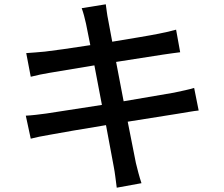

<svg xmlns="http://www.w3.org/2000/svg" viewBox="-20 -820 1040 893"><path d="M100 -282 123 -175C145 -181 175 -187 216 -194C263 -203 364 -220 473 -238L509 -45C515 -15 518 17 523 53L638 32C628 2 619 -33 612 -62L574 -254L807 -291C845 -297 881 -304 904 -306L883 -411C860 -404 827 -397 789 -389L555 -349L520 -532L738 -566C766 -570 800 -575 818 -577L799 -682C779 -676 748 -669 717 -663C678 -655 593 -641 502 -626L483 -728C478 -750 475 -781 472 -800L360 -782C368 -760 374 -737 380 -710L400 -610C309 -596 226 -584 189 -580C158 -577 130 -575 102 -573L123 -463C155 -471 179 -476 209 -481L419 -516L454 -332L195 -292C167 -288 125 -283 100 -282Z"/></svg>

Font: ChiuKong Gothic CL Medium
Style: Regular
Weight: 500
Designer: Ryoko NISHIZUKA 西塚涼子 (kana, bopomofo & ideographs); Paul D. Hunt (Latin, Greek & Cyrillic); Sandoll Communications 산돌커뮤니
Foundry: Adobe
Version: Version 1.300